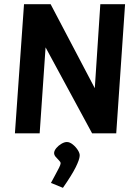

<svg xmlns="http://www.w3.org/2000/svg" viewBox="-20 -632 657 910"><path d="M50.7 0 93.8 -612H220L429.3 -213.9L455.5 -612H572.8L530.9 0H416.6L196 -407.5L168 0ZM278.3 258.2 221.5 235Q232.1 214.7 242.4 196.1Q252.7 177.5 260 162.8Q267.3 148.2 267.3 142.2Q267.7 136.1 259.6 128.3Q251.5 120.5 244 111.5Q236.4 102.5 236.4 93.1Q236.9 81.9 246.9 69.8Q257 57.7 271.2 49.4Q285.3 41.1 297.1 41.1Q310.5 41.1 325 52.8Q339.5 64.5 349.1 79.7Q358.7 94.9 357.7 106.7Q356.7 124.7 338.6 161.1Q320.4 197.6 278.3 258.2Z"/></svg>

Font: Ancizar Sans Thin
Style: Italic
Weight: 100
Italic angle: -4°
Designer: Cesar Puertas, Viviana Monsalve, Julian Moncada, Julian Prieto, Jose Castro, Mariel Hernandez, Felipe Aragon, Sara Alarc
Version: Version 8.100